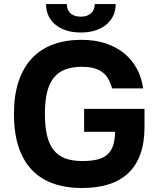

<svg xmlns="http://www.w3.org/2000/svg" viewBox="-20 -938 801 968"><path d="M50.4 -362.9Q50.4 -458.1 74 -528.4Q97.7 -598.7 141.9 -645.1Q186.1 -691.4 248.9 -714.3Q311.8 -737.2 390.6 -737.2Q458.8 -737.2 513.1 -719.1Q567.5 -701 606.9 -668.5Q646.3 -636 670.3 -591.1Q694.2 -546.2 701.7 -492.2H545.5Q538 -517.8 527 -538Q516 -558.2 498.4 -572.3Q480.8 -586.3 455.1 -593.8Q429.3 -601.2 393.1 -601.2Q344.8 -601.2 309.5 -587.9Q274.1 -574.6 251.2 -546.2Q228.3 -517.8 217.3 -472.8Q206.3 -427.9 206.3 -364.3Q206.3 -300.8 217 -255.5Q227.6 -210.2 250.5 -181.5Q273.4 -152.7 308.9 -139.4Q344.5 -126.1 394.5 -126.1Q439.6 -126.1 470.9 -133.9Q502.1 -141.7 521.7 -159.3Q541.2 -176.8 550.4 -204.9Q559.7 -233 560.4 -273.4H404.1V-389.2H708.5V-297.6Q708.5 -219.1 687.7 -161.2Q666.9 -103.3 626.8 -65.3Q586.6 -27.3 528.1 -8.7Q469.5 9.9 393.8 9.9Q310.4 9.9 246.3 -13.5Q182.2 -36.9 138.7 -83.6Q95.2 -130.3 72.8 -200.1Q50.4 -269.9 50.4 -362.9ZM316.8 -917.6Q316.8 -905.5 320.5 -894Q324.2 -882.5 332.6 -873.6Q340.9 -864.7 354.4 -859.4Q367.9 -854 387.4 -854Q406.2 -854 419.6 -859.4Q432.9 -864.7 441.4 -873.4Q449.9 -882.1 453.8 -893.6Q457.7 -905.2 457.7 -917.6H563.2Q563.2 -885.3 550.8 -858.8Q538.4 -832.4 515.4 -813.6Q492.5 -794.7 460.2 -784.4Q427.9 -774.1 387.4 -774.1Q346.9 -774.1 314.6 -784.4Q282.3 -794.7 259.4 -813.6Q236.5 -832.4 224.3 -858.8Q212 -885.3 212 -917.6Z"/></svg>

Font: Cannonade
Style: Bold
Weight: 700
Designer: Rasmus Andersson
Foundry: rsms
Version: Version 3.012;git-f93a4a705